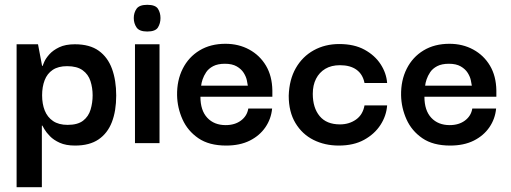

<svg xmlns="http://www.w3.org/2000/svg" viewBox="-20 -595 2124 798"><path d="M292 10Q254 10 228.5 -1.5Q203 -13 187.5 -29Q172 -45 164.5 -58Q157 -71 156 -73H154V183H49V-411H138L155 -321H157Q158 -324 164 -338Q170 -352 185 -369Q200 -386 226 -398.5Q252 -411 291 -411Q353 -411 390.5 -384Q428 -357 445.5 -309Q463 -261 463 -198Q463 -134 445 -87.5Q427 -41 389.5 -15.5Q352 10 292 10ZM261 -76Q303 -76 325.5 -93.5Q348 -111 356.5 -139.5Q365 -168 365 -199Q365 -230 356 -258Q347 -286 323.5 -303Q300 -320 259 -320Q222 -320 199 -304.5Q176 -289 165.5 -261.5Q155 -234 155 -199Q155 -163 166 -135.5Q177 -108 200.5 -92Q224 -76 261 -76Z M541 0V-411H643V0ZM592 -464Q559 -464 547.5 -481Q536 -498 536 -520Q536 -542 547.5 -558.5Q559 -575 592 -575Q626 -575 636.5 -558.5Q647 -542 647 -520Q647 -498 636.5 -481Q626 -464 592 -464Z M920 10Q849 10 804.5 -20.5Q760 -51 738.5 -99Q717 -147 716 -199Q715 -261 739.5 -309.5Q764 -358 809.5 -385.5Q855 -413 917 -413Q972 -413 1016 -389Q1060 -365 1085.5 -322Q1111 -279 1112 -219Q1112 -217 1112 -207.5Q1112 -198 1112 -193H813Q813 -136 841.5 -105.5Q870 -75 918 -75Q956 -75 981.5 -94Q1007 -113 1012 -144H1111Q1107 -101 1083 -66Q1059 -31 1018 -10.5Q977 10 920 10ZM816 -239H1010Q1009 -246 1006 -261Q1003 -276 993 -292Q983 -308 964 -319Q945 -330 915 -330Q885 -330 866 -320Q847 -310 837 -295Q827 -280 822 -265Q817 -250 816 -239Z M1388 10Q1330 10 1283 -13.5Q1236 -37 1208 -83.5Q1180 -130 1180 -197Q1182 -264 1209.5 -312Q1237 -360 1284 -386Q1331 -412 1390 -412Q1452 -412 1495 -388.5Q1538 -365 1562 -328Q1586 -291 1589 -250H1495Q1488 -286 1462 -305Q1436 -324 1393 -324Q1357 -324 1332 -309Q1307 -294 1293.5 -267.5Q1280 -241 1280 -205Q1280 -147 1308.5 -112.5Q1337 -78 1393 -78Q1431 -78 1459.5 -98Q1488 -118 1495 -157H1589Q1586 -114 1561.5 -76Q1537 -38 1493.5 -14Q1450 10 1388 10Z M1851 10Q1780 10 1735.5 -20.5Q1691 -51 1669.5 -99Q1648 -147 1647 -199Q1646 -261 1670.5 -309.5Q1695 -358 1740.5 -385.5Q1786 -413 1848 -413Q1903 -413 1947 -389Q1991 -365 2016.5 -322Q2042 -279 2043 -219Q2043 -217 2043 -207.5Q2043 -198 2043 -193H1744Q1744 -136 1772.5 -105.5Q1801 -75 1849 -75Q1887 -75 1912.5 -94Q1938 -113 1943 -144H2042Q2038 -101 2014 -66Q1990 -31 1949 -10.5Q1908 10 1851 10ZM1747 -239H1941Q1940 -246 1937 -261Q1934 -276 1924 -292Q1914 -308 1895 -319Q1876 -330 1846 -330Q1816 -330 1797 -320Q1778 -310 1768 -295Q1758 -280 1753 -265Q1748 -250 1747 -239Z"/></svg>

Font: Darker Grotesque
Style: Bold
Weight: 700
Designer: Gabriel Lam
Foundry: TypeRant
Version: Version 1.000;gftools[0.9.28]